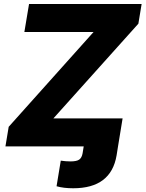

<svg xmlns="http://www.w3.org/2000/svg" viewBox="-20 -748 744 981"><path d="M269 203.6 290.5 72.8Q303.2 74.7 315.4 75.7Q327.6 76.7 340.3 76.7Q371.6 76.7 384.8 67.4Q397.9 58.1 401.9 35.6L407.7 0H7.8L24.4 -100.1L458 -584.5H104.5L128.4 -727.5H703.6L687 -627L252.9 -143.1H606.4L583 0L575.7 45.9Q547.4 213.9 354 213.9Q304.7 213.9 269 203.6Z"/></svg>

Font: Inter Extra Bold
Style: Italic
Weight: 800
Italic angle: -9.39999°
Designer: Rasmus Andersson
Foundry: rsms
Version: Version 4.000;git-3c8e0fc